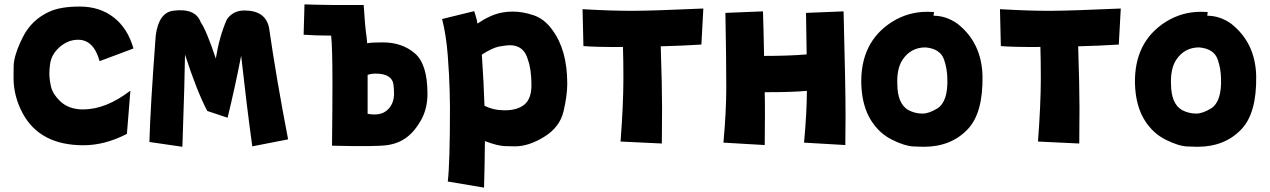

<svg xmlns="http://www.w3.org/2000/svg" viewBox="-20 -597 5812 879"><path d="M362 68Q163 68 84 -78Q42 -156 42 -241Q42 -245 42.5 -294Q43 -343 83.5 -425Q124 -507 207 -544Q258 -567 345 -567Q437 -567 501 -517Q565 -467 591 -375L436 -317Q409 -415 338 -415Q291 -415 252.5 -381Q214 -347 209 -301Q206 -281 206 -261Q206 -233 213.5 -200.5Q221 -168 253 -136Q293 -96 360 -96Q465 -96 577 -182L561 16Q460 68 362 68Z M774 -548Q875 -561 899 -495Q925 -458 968 -329Q984 -429 1018 -507Q1046 -549 1099 -549Q1197 -549 1212 -468Q1246 -233 1299 41L1135 73Q1109 -115 1084 -342Q1058 -207 1022 -58L929 -89Q881 -180 827 -347Q826 -243 815 75L664 53Q668 -102 693 -435Q707 -540 774 -548Z M1663 -76Q1722 -65 1753 -93Q1784 -121 1784 -169Q1784 -189 1781 -211.5Q1778 -234 1758 -247Q1738 -260 1700 -260Q1678 -260 1663 -254Q1663 -209 1663 -76ZM1661 -399Q1680 -403 1732 -403Q1820 -403 1878.5 -353.5Q1937 -304 1937 -168Q1937 -101 1909 -49.5Q1881 2 1843 31Q1805 60 1752.5 67.5Q1700 75 1500 70Q1502 -93 1502 -209Q1502 -384 1496 -434Q1427 -434 1370 -438L1374 -577Q1481 -573 1645 -574Q1652 -469 1655.5 -447.5Q1659 -426 1661 -399Z M2166 -489Q2223 -528 2275 -539Q2301 -544 2328 -544Q2372 -544 2422 -527.5Q2472 -511 2508 -461Q2577 -369 2577 -214Q2577 -160 2560 -87.5Q2543 -15 2472 29Q2401 73 2338 73Q2333 73 2292 72Q2258 71 2200 49Q2199 162 2196 262L2030 234Q2040 151 2040 -109Q2040 -119 2038.5 -184Q2037 -249 2030 -342Q2023 -435 2004 -510L2151 -546Q2158 -525 2163 -505ZM2186 -347Q2195 -211 2198 -113Q2239 -92 2290 -92Q2349 -92 2381 -118.5Q2413 -145 2413 -207Q2413 -279 2397 -323Q2379 -390 2314 -390Q2300 -390 2265 -384Q2234 -378 2186 -347Z M3005 -385Q3011 -198 3011 -105L3010 60L2821 51Q2834 -120 2834 -239Q2834 -323 2832 -382Q2712 -381 2651 -386L2647 -555Q2784 -547 2880.5 -547.5Q2977 -548 3200 -558L3191 -393Q3094 -387 3005 -385Z M3481 -175Q3482 -141 3482 -71L3481 67L3292 56Q3305 -87 3305 -197Q3305 -325 3301 -538L3473 -545Q3476 -451 3478 -341Q3593 -341 3673 -348Q3672 -440 3670 -538L3842 -545Q3851 -199 3851 -71L3850 67L3661 56Q3674 -85 3674 -181Q3607 -175 3501 -175Z M4203 -77Q4233 -77 4272 -101Q4321 -133 4317 -239Q4316 -284 4302 -324Q4285 -374 4217 -380Q4149 -380 4111 -322Q4085 -281 4088 -211Q4089 -123 4137 -94Q4168 -77 4203 -77ZM4209 75Q4202 75 4162.5 73.5Q4123 72 4064.5 43Q4006 14 3969 -44Q3926 -111 3923 -214Q3919 -405 4064 -497Q4138 -543 4224 -543L4256 -542L4254 -525Q4312 -525 4364 -488Q4474 -401 4478 -250Q4481 -79 4410 -5Q4334 75 4209 75Z M4916 -385Q4922 -198 4922 -105L4921 60L4732 51Q4745 -120 4745 -239Q4745 -323 4743 -382Q4623 -381 4562 -386L4558 -555Q4695 -547 4791.5 -547.5Q4888 -548 5111 -558L5102 -393Q5005 -387 4916 -385Z M5456 -77Q5486 -77 5525 -101Q5574 -133 5570 -239Q5569 -284 5555 -324Q5538 -374 5470 -380Q5402 -380 5364 -322Q5338 -281 5341 -211Q5342 -123 5390 -94Q5421 -77 5456 -77ZM5462 75Q5455 75 5415.5 73.5Q5376 72 5317.5 43Q5259 14 5222 -44Q5179 -111 5176 -214Q5172 -405 5317 -497Q5391 -543 5477 -543L5509 -542L5507 -525Q5565 -525 5617 -488Q5727 -401 5731 -250Q5734 -79 5663 -5Q5587 75 5462 75Z"/></svg>

Font: KN Bobohei
Style: Bold
Weight: 700
Designer: Kingnam Type Foundry
Version: Version 1.710;March 18, 2023